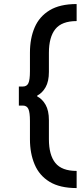

<svg xmlns="http://www.w3.org/2000/svg" viewBox="-20 -787 406 952"><path d="M360 145.5Q277 145.5 226 114.5Q175 83.5 151.8 28.5Q128.5 -26.5 128.5 -96V-187Q128.5 -229.5 120.8 -246.5Q113 -263.5 93.5 -263.5H73.5V-358H93.5Q113 -358 120.8 -374.5Q128.5 -391 128.5 -434V-526Q128.5 -596.5 151.8 -650.8Q175 -705 226 -736Q277 -767 360 -767V-682.5Q286.5 -682.5 254.5 -642.8Q222.5 -603 222.5 -525V-430.5Q222.5 -383.5 206.2 -354.8Q190 -326 164.5 -313V-309Q190 -296 206.2 -267.2Q222.5 -238.5 222.5 -191V-97Q222.5 -18.5 254.5 21Q286.5 60.5 360 60.5Z"/></svg>

Font: Karla Medium
Style: Regular
Weight: 500
Designer: Jonathan Pinhorn
Version: Version 2.001